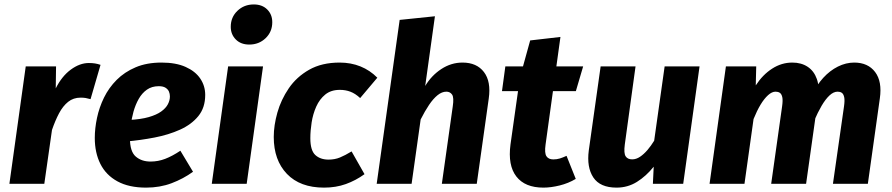

<svg xmlns="http://www.w3.org/2000/svg" viewBox="-20 -832 4039 869"><path d="M382 -546.8Q398 -546.8 410.2 -544.8Q422.4 -542.8 435 -538.5L389.8 -383.2Q377.5 -386.8 367.4 -388.5Q357.2 -390.1 344.9 -390.1Q312.2 -390.1 288.4 -371.1Q264.7 -352.1 247.2 -319.1Q229.8 -286.2 215.3 -243.9L180.5 0H22.5L96.5 -531.6H233.7L232.3 -432Q259.7 -486.9 300.3 -516.8Q341 -546.8 382 -546.8Z M711.2 -548.8Q776.3 -548.8 820.1 -529.1Q864 -509.5 886.4 -476.4Q908.8 -443.3 908.8 -402.4Q908.8 -344.7 877.7 -306.6Q846.6 -268.4 794.8 -245.1Q743 -221.8 679.8 -209.6Q616.6 -197.4 552.8 -191.7L565 -289.1Q617.5 -291.8 653 -302Q688.4 -312.1 709.5 -327.3Q730.6 -342.5 739.8 -360.1Q749 -377.8 749 -395.5Q749 -407.2 744.7 -417.5Q740.3 -427.7 729.3 -434.8Q718.4 -441.9 698.5 -441.9Q667.3 -441.9 644.9 -426.2Q622.6 -410.5 607.8 -384.3Q593 -358.1 584.2 -326.7Q575.5 -295.2 571.8 -263.6Q568.1 -232 568.1 -205.9Q568.1 -146.2 594.4 -123.5Q620.7 -100.8 661.3 -100.8Q695.7 -100.8 727.7 -113.1Q759.8 -125.4 796.4 -149.8L853.6 -54.6Q810 -23 757 -2.9Q704 17.2 641.2 17.2Q563.5 17.2 511.7 -11.1Q459.9 -39.3 434.4 -90Q409 -140.6 409 -207.9Q409 -250.9 419 -298.2Q428.9 -345.5 450.7 -390.2Q472.5 -434.8 508.1 -470.5Q543.6 -506.1 593.8 -527.4Q644 -548.8 711.2 -548.8Z M1012.5 -531.6H1170.5L1096.5 0H938.5ZM1108.1 -630.3Q1070.1 -630.3 1047.3 -653.3Q1024.4 -676.3 1024.4 -710.7Q1024.4 -754 1054.5 -782.9Q1084.6 -811.9 1128.6 -811.9Q1166.6 -811.9 1189.4 -789.2Q1212.3 -766.5 1212.3 -731.5Q1212.3 -688.1 1182.2 -659.2Q1152.1 -630.3 1108.1 -630.3Z M1517.2 -548.8Q1568.4 -548.8 1611.4 -531.4Q1654.5 -514 1687.8 -480.3L1610.1 -388.2Q1588.1 -408.6 1566 -416.9Q1544 -425.3 1518.2 -425.3Q1478 -425.3 1452.1 -404.1Q1426.3 -383 1411.3 -349.5Q1396.4 -316 1390.5 -278.1Q1384.6 -240.3 1384.6 -206.4Q1384.6 -151.1 1407.2 -130.3Q1429.9 -109.6 1466.9 -109.6Q1495.4 -109.6 1518.8 -119.3Q1542.3 -129 1571.3 -146.7L1629.8 -43.7Q1590.1 -15 1545.2 1.1Q1500.3 17.2 1446.6 17.2Q1338.2 17.2 1278.6 -45Q1219 -107.2 1219 -212.1Q1219 -264.1 1235.4 -322.4Q1251.9 -380.8 1287 -432.3Q1322 -483.8 1379.2 -516.3Q1436.4 -548.8 1517.2 -548.8Z M2073.3 -548.8Q2137.7 -548.8 2170.4 -505.9Q2203.1 -463 2192.1 -386L2137.8 0H1979.8L2029.2 -350.4Q2035.3 -390.8 2026.1 -404Q2016.9 -417.1 2000.3 -417.1Q1980.2 -417.1 1960.6 -401.3Q1941 -385.5 1922 -357.4Q1903 -329.3 1883.9 -291.3L1842.9 0H1684.9L1788.9 -741.9L1948.5 -758.4L1904.5 -443Q1932.9 -490.4 1977.5 -519.6Q2022.2 -548.8 2073.3 -548.8Z M2379.6 -649 2516.6 -664.8 2449.2 -177.4Q2443.8 -139.3 2453.2 -124.9Q2462.6 -110.5 2484.4 -110.5Q2500.5 -110.5 2514.4 -114.9Q2528.4 -119.3 2544.2 -126.7L2585.9 -22.3Q2552.7 -2.4 2513.1 7.4Q2473.5 17.2 2439.6 17.2Q2356 17.2 2317 -33.2Q2277.9 -83.6 2290.5 -178.1L2333.4 -482ZM2267.2 -531.6H2619.4L2586.4 -419.6H2252Z M2770.6 17.2Q2696 17.2 2665.4 -28.9Q2634.9 -75 2644.9 -151.3L2698.5 -531.6H2856.5L2807.8 -177.5Q2802.7 -138.4 2811.7 -124.6Q2820.6 -110.7 2841.3 -110.7Q2859.3 -110.7 2876.8 -122.4Q2894.2 -134.1 2910.5 -153.1Q2926.7 -172.2 2940.8 -195.1L2988.2 -531.6H3146.2L3072.2 0H2935L2938.7 -77.5Q2904.3 -34.6 2862.7 -8.7Q2821 17.2 2770.6 17.2Z M3566.1 -548.8Q3606.6 -548.8 3635.4 -529.8Q3664.3 -510.8 3677.1 -474.4Q3690 -438.1 3682.7 -385.7L3628.4 0H3470.4L3519.8 -350.4Q3523.8 -378.1 3520.6 -392.5Q3517.3 -407 3509.3 -412.1Q3501.3 -417.1 3490.1 -417.1Q3473.8 -417.1 3456.3 -401.3Q3438.8 -385.5 3422.2 -358.1Q3405.7 -330.6 3390.6 -293.2L3349.5 0H3191.5L3265.5 -531.6H3402.7L3400.6 -445.5Q3432 -493.9 3474.7 -521.3Q3517.3 -548.8 3566.1 -548.8ZM3846.3 -548.8Q3908.5 -548.8 3940.9 -505.9Q3973.2 -463 3962.2 -386.7L3907.9 0H3749.9L3800 -350.4Q3804 -378.1 3800.8 -392.5Q3797.5 -407 3789.8 -412.1Q3782.2 -417.1 3771 -417.1Q3752.7 -417.1 3734.4 -400.1Q3716.2 -383.1 3698.7 -353.3Q3681.2 -323.4 3664.4 -284.1L3656.1 -403.3Q3676.3 -447.2 3706.2 -479.9Q3736.2 -512.6 3772.4 -530.7Q3808.7 -548.8 3846.3 -548.8Z"/></svg>

Font: Fira Sans Variable
Style: Italic
Weight: 397
Italic angle: -8°
Designer: Carrois Corporate & Edenspiekermann AG
Foundry: Carrois Corporate GbR & Edenspiekermann AG
Version: Version 4.202